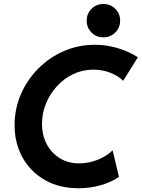

<svg xmlns="http://www.w3.org/2000/svg" viewBox="-20 -957 727 984"><path d="M382.8 7.8Q283.2 7.8 209.5 -34.7Q135.7 -77.1 95.2 -150.4Q54.7 -223.6 54.7 -315.9Q54.7 -398.9 86.7 -473.1Q118.7 -547.4 175.3 -604.7Q231.9 -662.1 306.4 -694.8Q380.9 -727.5 465.8 -727.5Q526.4 -727.5 583.5 -710.4Q640.6 -693.4 686.5 -663.6L611.3 -543Q585 -568.8 544.4 -584.5Q503.9 -600.1 459 -600.1Q403.8 -600.1 356 -577.4Q308.1 -554.7 272.2 -515.6Q236.3 -476.6 215.8 -426.8Q195.3 -377 195.3 -322.8Q195.3 -264.2 219.5 -218.3Q243.7 -172.4 286.9 -146Q330.1 -119.6 386.2 -119.6Q433.1 -119.6 479.2 -137.7Q525.4 -155.8 557.1 -186.5L589.8 -50.3Q547.4 -22 493.7 -7.1Q439.9 7.8 382.8 7.8ZM510.3 -765.6Q473.6 -765.6 449 -790.5Q424.3 -815.4 424.3 -851.1Q424.3 -887.2 449 -911.9Q473.6 -936.5 509.8 -936.5Q545.9 -936.5 570.8 -911.9Q595.7 -887.2 595.7 -851.1Q595.7 -815.4 570.8 -790.5Q545.9 -765.6 510.3 -765.6Z"/></svg>

Font: Reddit Sans
Style: Bold Italic
Weight: 700
Italic angle: -11.25°
Designer: Stephen Hutchings
Version: Version 1.013